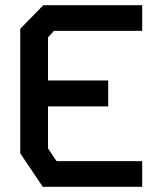

<svg xmlns="http://www.w3.org/2000/svg" viewBox="-20 -720 640 740"><path d="M147 -700 58 -609V-129L145 0H528V-99H198L165 -148V-310H397V-410H165V-576L188 -601H528V-700Z"/></svg>

Font: Kode Mono SemiBold
Style: Regular
Weight: 600
Monospace: yes
Designer: Isa Ozler
Foundry: Kadena LLC
Version: Version 1.206;gftools[0.9.28]